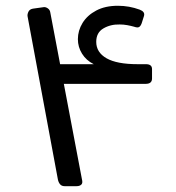

<svg xmlns="http://www.w3.org/2000/svg" viewBox="-20 -634 603 659"><path d="M201.7 5Q191.7 5 186.2 -1.5Q180.7 -8 178.7 -18L74.6 -578Q73.4 -584.7 77.5 -593.6Q81.7 -602.4 93.1 -604.3L127.4 -609.1Q135.5 -611.1 143.5 -605.7Q151.4 -600.4 152.6 -591.4L261.2 -18.8Q264.8 -5.6 259 -0.3Q253.2 5 243.1 5ZM156.2 -346.2V-413.7H301.7Q275.9 -426.7 261.6 -449.7Q247.3 -472.7 247.3 -499.6Q247.3 -529.1 263.4 -555.3Q279.6 -581.6 310.4 -597.9Q341.2 -614.2 384.6 -614.2Q423.5 -614.2 459.5 -600.9Q468.9 -597.3 472.6 -592Q476.3 -586.7 474.3 -579.5L466.2 -553.9Q462.2 -543.4 456.7 -540.9Q451.2 -538.4 440.2 -542.3Q429.2 -545.4 416.6 -547.7Q403.9 -550 391 -550Q359.2 -550.8 334.8 -536.4Q310.3 -522.1 310.3 -490.3Q310.3 -454.2 345.8 -433.9Q381.3 -413.7 452.3 -413.7H480.9Q501.8 -413.7 501.8 -396.9V-364.6Q501.8 -346.2 480.1 -346.2Z"/></svg>

Font: Rubik Light
Style: Italic
Weight: 300
Italic angle: -12°
Designer: Hubert and Fischer
Foundry: Hubert and Fischer
Version: Version 2.300;gftools[0.9.30]